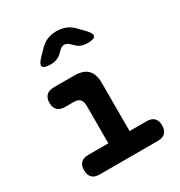

<svg xmlns="http://www.w3.org/2000/svg" viewBox="-183 -910 967 1034"><g transform="rotate(-30 300.0 -392.5)"><path d="M499 -122Q528 -122 543.5 -106.5Q559 -91 559 -61Q559 -31 543.5 -15.5Q528 0 498 0H135Q105 0 89.5 -15.5Q74 -31 74 -61Q74 -91 89 -106.5Q104 -122 134 -122H260V-357Q260 -383 247.5 -395.5Q235 -408 210 -408H157Q126 -408 110 -423.5Q94 -439 94 -469Q94 -499 110 -514.5Q126 -530 157 -530H284Q339 -530 365.5 -503Q392 -476 392 -422V-122ZM205 -645Q163 -645 156.5 -660Q150 -675 179 -705L214 -741Q236 -764 262 -774.5Q288 -785 319 -785Q350 -785 376 -774.5Q402 -764 424 -741L459 -705Q488 -675 481.5 -660Q475 -645 433 -645Q412 -645 394 -652Q376 -659 362 -675L352 -684Q335 -701 319 -701Q303 -701 286 -684L276 -674Q261 -659 243.5 -652Q226 -645 205 -645Z"/></g></svg>

Font: Maple Mono NL
Style: Bold
Weight: 700
Monospace: yes
Designer: subframe7536
Version: Version 7.000